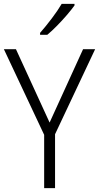

<svg xmlns="http://www.w3.org/2000/svg" viewBox="-20 -967 509 987"><path d="M235 -337 407 -714H469L263 -277V0H207V-274L0 -714H62ZM363 -939Q348 -918 324 -890Q300 -862 273 -834.5Q246 -807 223 -788H186V-798Q215 -831 246 -872Q277 -913 297 -947H363Z"/></svg>

Font: Noto Sans Georgian SemiCondensed Light
Style: Regular
Weight: 300
Width: 4
Designer: Monotype Design Team, Akaki Razmadze
Foundry: Google LLC
Version: Version 2.005; ttfautohint (v1.8.4.7-5d5b)